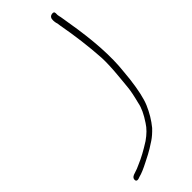

<svg xmlns="http://www.w3.org/2000/svg" viewBox="-264 -715 873 873"><g transform="rotate(-45 172.0 -279.0)"><path d="M308.9 -674C308.7 -682.8 303.3 -685.9 292.5 -683.4C281.7 -680.9 276.5 -672.6 277 -658.5C277.2 -650.8 278.1 -644.7 279.6 -640C281.1 -635.3 282.3 -629 283.1 -621C298.1 -538.9 308 -460.6 312.7 -386C314.5 -356.7 312.8 -315 307.6 -261C306 -244.3 304.2 -225.8 302.3 -205.4C300.5 -185 294.8 -156.5 285.4 -120C280.8 -94.9 267.2 -65.6 244.5 -32C231.7 -11.4 212.2 7.9 186.2 26C149.4 49.5 117 67 89 78.5C81.7 81.5 75.3 84.3 69.8 87L40.7 97C30.1 101.6 25.4 108.4 26.7 117.5C28 126.9 36.8 128 53.1 121C67.6 117.6 89.4 108.5 118.3 93.5C126.6 89.2 137.5 83.6 150.9 76.8C164.2 70 182.5 58.9 205.7 43.4C219.3 34.4 234 21.6 249.8 5C272.1 -22.2 290.3 -52.6 304.6 -86C317.3 -115.7 327.4 -161.2 334.9 -222.5C336.5 -236.2 338 -251.3 339.3 -268C349.3 -354.2 342.8 -465 319.6 -600.5C317.3 -614.2 315.5 -625.3 314.2 -634C313 -642.7 311.6 -649.4 310.2 -654.3C308.8 -659.1 308.3 -665.7 308.9 -674Z"/></g></svg>

Font: Proton
Style: ExBdExtSuIt
Weight: 500
Version: Version 1.017